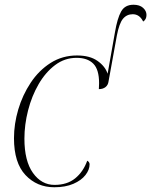

<svg xmlns="http://www.w3.org/2000/svg" viewBox="-20 -780 638 810"><path d="M209 10Q136 10 87.5 -41.5Q39 -93 39 -197Q39 -257 57 -318Q75 -379 109.5 -431Q144 -483 193.5 -514.5Q243 -546 305 -546Q359 -546 391.5 -523Q424 -500 434 -469L465 -644Q475 -703 491 -731.5Q507 -760 543 -760Q569 -760 583.5 -747Q598 -734 598 -717Q598 -698 584 -689Q569 -720 540 -720Q515 -720 499 -701Q483 -682 473 -630L438 -437Q436 -421 425 -412.5Q414 -404 397 -404Q397 -409 397.5 -415.5Q398 -422 398 -429Q398 -487 373.5 -511.5Q349 -536 303 -536Q253 -536 212.5 -505.5Q172 -475 143 -425Q114 -375 98.5 -314.5Q83 -254 83 -195Q83 -101 119 -50.5Q155 0 210 0Q263 0 297 -27.5Q331 -55 348 -102Q352 -100 355 -96Q358 -92 358 -87Q358 -64 340.5 -41.5Q323 -19 289.5 -4.5Q256 10 209 10Z"/></svg>

Font: Noto Serif Display ExtraLight
Style: Italic
Weight: 200
Italic angle: -12°
Designer: Monotype Design Team
Foundry: Monotype Imaging Inc.
Version: Version 2.009